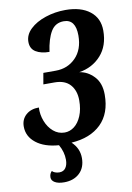

<svg xmlns="http://www.w3.org/2000/svg" viewBox="-101 -786 735 1067"><g transform="rotate(-10 266.5 -253.0)"><path d="M102 178Q102 157 116 144Q120 150 131.5 154.5Q143 159 156 159Q180 159 192 141.5Q204 124 204 96Q204 52 180 10Q99 4 52 -33Q5 -70 5 -126Q5 -166 32.5 -191Q60 -216 106 -216Q104 -176 118.5 -138.5Q133 -101 160.5 -77.5Q188 -54 224 -54Q253 -54 278 -73Q303 -92 318.5 -129Q334 -166 334 -216Q334 -271 304.5 -304.5Q275 -338 216 -338H153L164 -401H234Q302 -401 347 -447Q392 -493 392 -572Q392 -664 325 -664Q277 -664 252.5 -623Q228 -582 218 -510Q171 -510 141.5 -528Q112 -546 112 -585Q112 -625 145 -656.5Q178 -688 232 -706Q286 -724 345 -724Q432 -724 482.5 -684.5Q533 -645 533 -575Q533 -489 485 -435.5Q437 -382 361 -370Q407 -364 443 -326.5Q479 -289 479 -223Q479 -117 418.5 -58Q358 1 251 8Q293 47 293 102Q293 156 260 187Q227 218 173 218Q140 218 121 207Q102 196 102 178Z"/></g></svg>

Font: Noto Serif CondExtraBold
Style: Italic
Weight: 800
Width: 3
Italic angle: -12°
Designer: Monotype Design Team
Foundry: Monotype Imaging Inc.
Version: Version 1.001